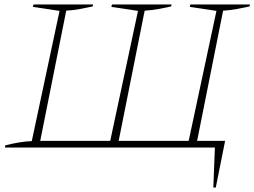

<svg xmlns="http://www.w3.org/2000/svg" viewBox="-20 -664 1145 864"><path d="M2 0 4 -10Q36 -18 65.5 -23Q95 -28 123 -29L248 -615L128 -633L131 -644H399L397 -635Q369 -629 340 -623.5Q311 -618 278 -616L161 -30H476L601 -615L481 -633L484 -644H752L750 -635Q722 -629 693 -623.5Q664 -618 631 -616L514 -30H829L954 -615L834 -633L837 -644H1105L1103 -635Q1075 -629 1046 -623.5Q1017 -618 984 -616L867 -30H993L951 180H940L947 0Z"/></svg>

Font: Piazzolla SC Thin
Style: Italic
Weight: 100
Italic angle: -11.3°
Designer: Juan Pablo del Peral
Foundry: Huerta Tipografica
Version: Version 1.330